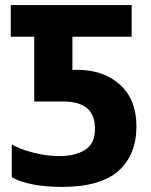

<svg xmlns="http://www.w3.org/2000/svg" viewBox="-20 -734 599 764"><path d="M226.1 9.8C328.6 9.8 403.8 -11.7 451.7 -54.2C499 -96.7 522.9 -155.8 522.9 -231C522.9 -301.8 501.5 -356.9 458 -396.5C414.6 -436 357.9 -456.1 287.1 -456.1H268.1V-587.9H503.9V-713.9H22.9V-587.9H116.2V-330.1H230C316.4 -330.1 357.9 -295.4 357.9 -221.2C357.9 -181.6 344.7 -153.8 318.4 -137.7C292 -121.1 257.8 -112.8 215.8 -112.8C183.1 -112.8 148.9 -117.2 113.3 -126.5C77.1 -135.7 48.3 -146.5 26.9 -159.2V-28.8C69.8 -3.4 144.5 9.8 226.1 9.8Z"/></svg>

Font: Avrile Sans
Style: Bold
Weight: 700
Designer: Monotype Design Team, Google (font), Stefan Peev (BGR Cyrillic), Cristiano Sobral (main changes)
Foundry: The Avrile Sans Project Authors
Version: Version 3.110